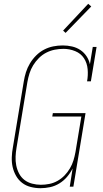

<svg xmlns="http://www.w3.org/2000/svg" viewBox="-20 -982 540 1010"><path d="M193 8Q167 8 141.5 1.5Q116 -5 96.5 -20Q77 -35 64.5 -57Q52 -79 46.5 -103.5Q41 -128 42 -155Q43 -182 48 -208L105 -553Q109 -578 116.5 -602Q124 -626 137.5 -648.5Q151 -671 170 -690Q189 -709 212 -721Q235 -733 260 -738Q285 -743 310 -743Q335 -743 359 -737.5Q383 -732 402.5 -719Q422 -706 435 -686.5Q448 -667 453 -644L468 -735H488L458 -554H438Q444 -586 441 -618.5Q438 -651 421.5 -676Q405 -701 375.5 -713Q346 -725 314 -725Q291 -725 268 -720.5Q245 -716 223.5 -705Q202 -694 184.5 -676.5Q167 -659 154.5 -638.5Q142 -618 135 -595.5Q128 -573 124 -550L67 -205Q63 -182 62 -158Q61 -134 65.5 -111.5Q70 -89 80.5 -69Q91 -49 108.5 -35.5Q126 -22 149 -16Q172 -10 195 -10Q217 -10 239.5 -14.5Q262 -19 282.5 -30.5Q303 -42 319.5 -59Q336 -76 348 -96.5Q360 -117 366.5 -138.5Q373 -160 377 -182L408 -369H255L258 -387H430L366 0H347L362 -96Q350 -72 332.5 -51.5Q315 -31 292 -17Q269 -3 243.5 2.5Q218 8 193 8ZM325 -809 312 -821 444 -962 460 -948Z"/></svg>

Font: Iosevka Slab Thin
Style: Italic
Weight: 100
Italic angle: -9°
Monospace: yes
Designer: Belleve Invis
Foundry: Belleve Invis
Version: Version 11.1.1; ttfautohint (v1.8.3)